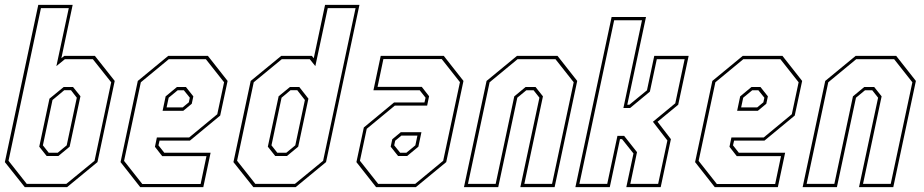

<svg xmlns="http://www.w3.org/2000/svg" viewBox="-23 -770 3800 790"><path d="M79 0 -3 -103 134.5 -750H276L229.5 -530.5L241.5 -540H367.5L449 -437L378 -103L253 0ZM87 -13.5H250L366 -108.5L434.5 -431.5L359 -526.5H244L209 -498L260 -736.5H145.5L12 -108.5ZM169 -128 138.5 -166.5 180.5 -364 239 -412H277.5L308 -374L263.5 -166.5L217 -128ZM177.5 -141.5H214.5L251.5 -172L293 -368L269 -399H241.5L193 -358.5L153.5 -172Z M832.5 -540 913.5 -437 883 -294.5 758.5 -191.5H633.5L629 -172L653 -141.5H843.5L813.5 0H554L473 -103L544 -437L669 -540ZM824 -526.5H671.5L556.5 -431.5L487.5 -108L562.5 -13H802.5L826.5 -127.5H644.5L614.5 -166L622.5 -204.5H755.5L871 -300L899 -431.5ZM742 -412 772.5 -373.5 766 -343 731 -314H646L658.5 -373.5L705 -412ZM733.5 -398.5H708L671 -368L662.5 -328H728.5L754 -349L758 -368Z M1193.5 0H1019.5L937.5 -103L1008.5 -437L1134 -540H1260L1268 -530.5L1314.5 -750H1456L1318.5 -103ZM1190.5 -13.5 1306.5 -108.5 1440 -736.5H1325.5L1274.5 -498L1251.5 -526.5H1136.5L1021 -431.5L952.5 -108.5L1027.5 -13.5ZM1157.5 -128H1109.5L1079 -166.5L1123.5 -374L1170 -412H1208.5L1246 -364L1204 -166.5ZM1155 -141.5 1192 -172 1231.5 -358.5 1200 -399H1172.5L1135.5 -368L1094 -172L1118 -141.5Z M1524.5 0 1443.5 -103 1474 -245.5 1598.5 -348.5H1723.5L1728 -368L1704 -398.5H1513.5L1543.5 -540H1803L1884 -437L1813 -103L1688 0ZM1533 -13.5H1685.5L1800.5 -108.5L1869.5 -432L1794.5 -527H1554.5L1530.5 -412.5H1712.5L1742.5 -374L1734.5 -335.5H1601.5L1486 -240L1458 -108.5ZM1615 -128 1584.5 -166.5 1591 -197 1626 -226H1711L1698.5 -166.5L1652 -128ZM1623.5 -141.5H1649L1686 -172L1694.5 -212H1628.5L1603 -191L1599 -172Z M1886 0 1979 -437 2104 -540H2271L2352 -437L2259 0H2118L2196.5 -368L2172.5 -398.5H2142.5L2105.5 -368L2027 0ZM1902.5 -13.5H2016.5L2093 -373.5L2139.5 -412H2180.5L2211 -373.5L2134.5 -13.5H2248.5L2337.5 -431.5L2262.5 -526.5H2106.5L1991.5 -431.5Z M2344.5 0 2493.5 -700H2635L2558 -339H2566.5L2639 -398.5L2669 -540H2810.5L2767.5 -339L2682.5 -269L2737.5 -197.5L2695.5 0H2554L2583.5 -138.5L2536.5 -197.5H2528L2486 0ZM2361 -13.5H2475.5L2517.5 -211H2545L2598 -144L2570.5 -13.5H2685L2723 -192L2663.5 -269L2755.5 -345L2794 -526.5H2679.5L2651 -393L2569.5 -325.5H2542L2618.5 -686.5H2504Z M3196.5 -540 3277.5 -437 3247 -294.5 3122.5 -191.5H2997.5L2993 -172L3017 -141.5H3207.5L3177.5 0H2918L2837 -103L2908 -437L3033 -540ZM3188 -526.5H3035.5L2920.5 -431.5L2851.5 -108L2926.5 -13H3166.5L3190.5 -127.5H3008.5L2978.5 -166L2986.5 -204.5H3119.5L3235 -300L3263 -431.5ZM3106 -412 3136.5 -373.5 3130 -343 3095 -314H3010L3022.5 -373.5L3069 -412ZM3097.5 -398.5H3072L3035 -368L3026.5 -328H3092.5L3118 -349L3122 -368Z M3279.5 0 3372.5 -437 3497.5 -540H3664.5L3745.5 -437L3652.5 0H3511.5L3590 -368L3566 -398.5H3536L3499 -368L3420.5 0ZM3296 -13.5H3410L3486.5 -373.5L3533 -412H3574L3604.5 -373.5L3528 -13.5H3642L3731 -431.5L3656 -526.5H3500L3385 -431.5Z"/></svg>

Font: Tourney Condensed Thin
Style: Italic
Weight: 100
Width: 3
Italic angle: -12°
Designer: Tyler Finck
Foundry: Etcetera Type Co
Version: Version 1.010; ttfautohint (v1.8.3)